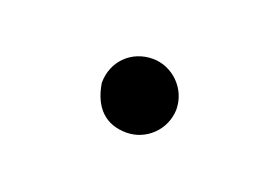

<svg xmlns="http://www.w3.org/2000/svg" viewBox="-34 -326 341 235"><g transform="rotate(20 136.5 -209.0)"><path d="M137 -161C162 -161 184 -181 185 -208C185 -236 162 -257 137 -257C109 -257 88 -236 88 -208C93 -177 110 -161 137 -161Z"/></g></svg>

Font: All Genders v4 Light
Style: Regular
Weight: 300
Designer: Rassam Alawdi
Foundry: Rassam Art
Version: Version 3.100;FEAKit 1.0